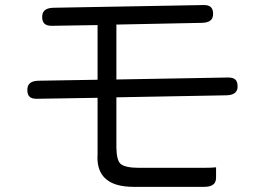

<svg xmlns="http://www.w3.org/2000/svg" viewBox="-20 -724 1040 758"><path d="M439.5 -627 776.4 -633.8Q802.2 -634.3 813 -645Q821.3 -653.3 821.3 -670.2Q821.3 -687 812.7 -695.6Q804.2 -704.1 785.2 -704.1Q784.7 -704.1 191.4 -693.4Q166 -692.9 155.3 -682.1Q146.5 -673.3 146.5 -656.5Q146.5 -639.6 155.3 -630.9Q164.1 -622.1 183.6 -622.1Q184.1 -622.1 365.2 -625V-409.2L131.8 -405.3Q106.9 -404.8 96.7 -394Q87.9 -385.7 87.9 -368.4Q87.9 -351.1 96.4 -342.5Q105 -334 124 -334Q124.5 -334 365.2 -337.9V-113.3V-112.8Q364.7 -107.4 364.7 -102.5Q364.7 -49.8 393.6 -21.5Q428.7 13.7 508.3 13.7Q510.3 13.7 512.7 13.7H786.1Q813 13.7 824.2 2.4Q833 -6.3 833 -23.4V-63.5Q816.9 -61.5 786.1 -61.5H528.3Q475.1 -61.5 456.5 -76.7Q440.4 -90.3 439.5 -140.6V-339.8L872.1 -347.7Q908.2 -348.1 916 -369.6Q918 -375.5 918 -382.6Q918 -389.6 917 -394.5Q915 -403.8 909.7 -409.2Q900.9 -418 880.9 -418Q880.4 -418 439.5 -410.2Z"/></svg>

Font: YuPearl-Light
Style: Light
Weight: 300
Designer: Max Yao
Foundry: Max-Everyday
Version: Version 1.011; ttfautohint (v1.8.3)